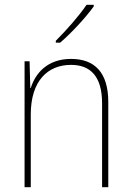

<svg xmlns="http://www.w3.org/2000/svg" viewBox="-20 -785 553 805"><path d="M373 -758V-765H343C312 -719 259 -659 214 -614V-606H232C280 -647 339 -711 373 -758ZM278 -538C178 -538 128 -477 109 -416H107L104 -528H83V0H109V-305C109 -446 180 -513 278 -513C359 -513 408 -465 408 -352V0H434V-357C434 -481 377 -538 278 -538Z"/></svg>

Font: Noto Sans Sinhala UI SemiCondensed Thin
Style: Regular
Weight: 100
Width: 4
Designer: Jelle Bosma - Monotype Design Team
Foundry: Monotype Imaging Inc.
Version: Version 2.006